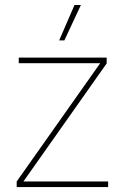

<svg xmlns="http://www.w3.org/2000/svg" viewBox="-20 -755 503 775"><path d="M47.4 0V-22.5L383.8 -499V-500H55.7V-522.5H410.6V-499L75.2 -23.4V-22.5H416.5V0ZM218.8 -591.8 280.8 -734.9H306.6L239.7 -591.8Z"/></svg>

Font: Inter 28pt Thin
Style: Regular
Weight: 250
Designer: Rasmus Andersson
Foundry: rsms
Version: Version 4.001;git-66647c0bb